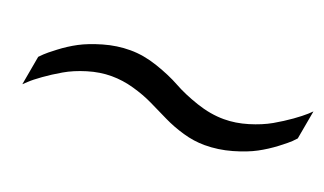

<svg xmlns="http://www.w3.org/2000/svg" viewBox="-35 -526 771 457"><g transform="rotate(20 351.0 -298.0)"><path d="M28.8 -210 42 -284.2Q45.4 -287.6 51.5 -293.7Q57.6 -299.8 78.1 -315.4Q98.6 -331.1 120.6 -342.8Q142.6 -354.5 176 -364.3Q209.5 -374 243.2 -374Q276.9 -374 312.7 -361.8Q348.6 -349.6 375 -335Q401.4 -320.3 437.5 -308.1Q473.6 -295.9 507.8 -295.9Q537.1 -295.9 567.9 -305.2Q598.6 -314.5 621.6 -327.6Q644.5 -340.8 663.3 -354.2Q682.1 -367.7 692.4 -377L702.1 -386.2L689 -313Q685.5 -309.1 679.4 -303Q673.3 -296.9 652.8 -281.2Q632.3 -265.6 610.1 -253.7Q587.9 -241.7 554 -231.9Q520 -222.2 485.8 -222.2Q458.5 -222.2 430.7 -230.2Q402.8 -238.3 378.9 -250Q355 -261.7 331.3 -273.2Q307.6 -284.7 279.1 -292.7Q250.5 -300.8 222.2 -300.8Q192.9 -300.8 162.4 -291.5Q131.8 -282.2 108.9 -268.8Q85.9 -255.4 67.1 -241.9Q48.3 -228.5 38.6 -219.2Z"/></g></svg>

Font: Archivo Expanded Light
Style: Italic
Weight: 300
Width: 7
Italic angle: -10°
Designer: Hector Gatti
Foundry: Omnibus-Type
Version: Version 2.001